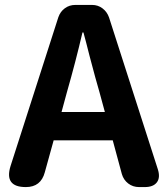

<svg xmlns="http://www.w3.org/2000/svg" viewBox="-20 -760 681 780"><path d="M85 0Q-4 0 23 -86L217 -690Q225 -713 243.5 -726.5Q262 -740 286 -740H354Q378 -740 396.5 -726Q415 -712 423 -689L621 -73Q632 -39 617.5 -19.5Q603 0 568 0H545Q520 0 501 -14.5Q482 -29 475 -53L438 -190H318H198L162 -60Q146 0 85 0ZM230 -305H318H406L384 -386Q370 -433 344 -532Q328 -596 319 -628H315Q287 -508 252 -386Z"/></svg>

Font: GenSenRounded TW B
Style: Regular
Weight: 700
Version: Version 1.501;PS 1;hotconv 16.6.51;makeotf.lib2.5.65220